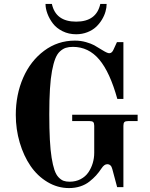

<svg xmlns="http://www.w3.org/2000/svg" viewBox="-20 -936 760 974"><path d="M606 -722.2V-434.1H575.2Q537.6 -569.8 483.4 -634Q429.2 -698.2 350.1 -698.2Q329.1 -698.2 314 -693.4Q298.8 -688.5 284.4 -675.5Q270 -662.6 260.5 -638.4Q251 -614.3 243.9 -576.7Q236.8 -539.1 233.4 -484.4Q230 -429.7 230 -356Q230 -282.7 232.9 -228Q235.8 -173.3 241.9 -135.7Q248 -98.1 256.1 -74.2Q264.2 -50.3 276.6 -37.1Q289.1 -23.9 302 -19Q314.9 -14.2 333 -14.2Q364.3 -14.2 388.9 -27.1Q413.6 -40 428.2 -61.5Q442.9 -83 450.4 -108.4Q458 -133.8 458 -161.1V-297.9Q458 -311.5 452.9 -316.7Q447.8 -321.8 434.1 -321.8H346.2V-354H678.2V-321.8H629.9Q616.2 -321.8 611.1 -316.7Q606 -311.5 606 -297.9V13.2H574.2L549.8 -78.1Q543.9 -103 523.9 -103Q508.8 -103 495.1 -82Q481 -61 467.3 -45.9Q453.6 -30.8 433.6 -14.9Q413.6 1 387.2 9.5Q360.8 18.1 330.1 18.1Q272 18.1 220.9 -12.5Q169.9 -43 135 -94Q100.1 -145 80.1 -212.6Q60.1 -280.3 60.1 -353Q60.1 -455.6 97.4 -541.3Q134.8 -627 203.9 -678.5Q272.9 -730 359.9 -730Q389.6 -730 416 -722.4Q442.4 -714.8 457.8 -706.5Q473.1 -698.2 500 -681.2Q524.4 -666 534.2 -666Q548.3 -666 556.2 -685.1L573.2 -722.2ZM210.9 -916H243.2Q262.7 -826.2 366.2 -826.2Q469.2 -826.2 488.8 -916H521Q521 -897.5 515.1 -877Q509.3 -856.4 496.8 -835.9Q484.4 -815.4 466.8 -799.1Q449.2 -782.7 422.9 -772.5Q396.5 -762.2 366.2 -762.2Q328.6 -762.2 297.6 -777.6Q266.6 -793 248.5 -816.7Q230.5 -840.3 220.7 -866.5Q210.9 -892.6 210.9 -916Z"/></svg>

Font: Flanker Steampunk
Style: Bold
Weight: 700
Designer: Alexey Kryukov, Leonardo Di Lena
Foundry: Alexey Kryukov, Leonardo Di Lena
Version: 1.210